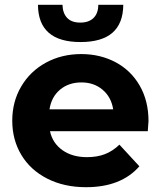

<svg xmlns="http://www.w3.org/2000/svg" viewBox="-20 -771 683 799"><path d="M595 -225H188Q199 -175 240 -146Q281 -117 342 -117Q384 -117 416.5 -129.5Q449 -142 477 -169L560 -79Q484 8 338 8Q247 8 177 -27.5Q107 -63 69 -126Q31 -189 31 -269Q31 -348 68.5 -411.5Q106 -475 171.5 -510.5Q237 -546 318 -546Q397 -546 461 -512Q525 -478 561.5 -414.5Q598 -351 598 -267Q598 -264 595 -225ZM186 -316H451Q443 -367 407 -397.5Q371 -428 319 -428Q266 -428 230 -398Q194 -368 186 -316ZM138 -751H240Q241 -716 259.5 -696.5Q278 -677 314 -677Q350 -677 369.5 -696.5Q389 -716 389 -751H493Q492 -596 315 -596Q139 -596 138 -751Z"/></svg>

Font: mBank
Style: Bold
Weight: 700
Designer: Julieta Ulanovsky
Foundry: Julieta Ulanovsky
Version: Version 7.200